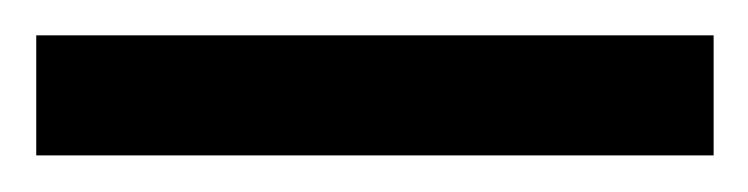

<svg xmlns="http://www.w3.org/2000/svg" viewBox="-30 33 417 107"><path d="M-9.8 119.6V52.7H367.7V119.6Z"/></svg>

Font: Pinar-DS1-FD Regular
Style: Regular
Weight: 400
Designer: Amin Abedi
Version: Version 3.000